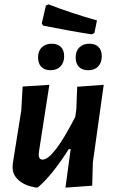

<svg xmlns="http://www.w3.org/2000/svg" viewBox="-20 -859 530 883"><path d="M402 -701Q298 -717 179 -741L172 -751L191 -833L203 -839Q309 -798 426 -765L414 -707ZM155 -595Q155 -624 172 -641Q189 -658 218 -658Q245 -658 260 -643Q275 -628 275 -600Q275 -571 258 -553.5Q241 -536 213 -536Q185 -536 170 -551.5Q155 -567 155 -595ZM386 -536Q358 -536 343 -551.5Q328 -567 328 -595Q328 -624 345 -641Q362 -658 391 -658Q418 -658 433 -643Q448 -628 448 -600Q448 -571 431.5 -553.5Q415 -536 386 -536ZM207 -469 160 -167 158 -149Q158 -125 176 -125Q225 -125 326 -321L331 -356L335 -460L457 -469L407 -112L404 -5L281 4L305 -173H296Q220 -53 154 3H142Q95 -5 66 -30Q37 -55 38 -92L39 -108L78 -352L84 -461Z"/></svg>

Font: Alegreya Sans
Style: Bold Italic
Weight: 700
Italic angle: -7°
Designer: Juan Pablo del Peral
Foundry: Huerta Tipografica
Version: Version 2.007